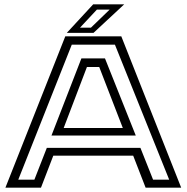

<svg xmlns="http://www.w3.org/2000/svg" viewBox="-20 -868 863 888"><path d="M5 0 282 -700H541L818 0H653.5L596 -148H226.5L169.5 0ZM64.5 -37H139L196.5 -184H629.5L688 -37H762.5L511.5 -661.5H312ZM218 -241 356.5 -598H465.5L608 -241ZM274.5 -276H548L439 -558H382ZM289 -716 411 -848H554.5L412.5 -716ZM350 -740H400.5L487 -823.5H428Z"/></svg>

Font: Tourney Expanded
Style: Regular
Weight: 400
Width: 7
Designer: Tyler Finck
Foundry: Etcetera Type Co
Version: Version 1.010; ttfautohint (v1.8.3)